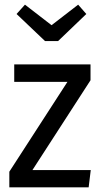

<svg xmlns="http://www.w3.org/2000/svg" viewBox="-20 -803 431 823"><path d="M368 -459 119 -74H369L360 0H20V-67L269 -452H41V-527H368ZM350 -743 229 -627H173L51 -743L87 -783L201 -695L315 -783Z"/></svg>

Font: Fira Sans Condensed
Style: Regular
Weight: 400
Width: 3
Designer: bBox Type GmbH & Carrois Corporate GbR & Edenspiekermann AG
Foundry: bBox Type GmbH & Carrois Corporate GbR & Edenspiekermann AG
Version: Version 4.301